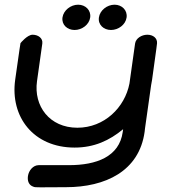

<svg xmlns="http://www.w3.org/2000/svg" viewBox="-20 -740 738 826"><path d="M634.2 -396.5C654.6 -541.5 655.6 -553 655.6 -554C657.2 -575.6 639.1 -590.6 613.8 -590.6C589.6 -590.6 564.3 -575.4 561.1 -552.6L536.9 -380.6C517 -277.7 429 -190.5 312.9 -190.5C192.9 -190.5 124.2 -284 139.2 -390.6C154.9 -502.1 162 -552.6 162 -552.6C165.2 -575.4 144.5 -590.6 120.3 -590.6C97.2 -590.6 68.2 -554.5 68.2 -554.5C67.8 -552.8 65.8 -542.9 45.4 -397.4C22.8 -236.7 124.7 -105.1 300.9 -105.1C385.2 -105.1 450.7 -135.4 509.7 -184.2L508 -172C493 -65.4 394.4 -29.5 277.2 -29.5C158.7 -29.5 146.6 -29.5 146.6 -29.5C122.6 -29.5 103.6 -6.7 100.2 17.6C97.3 38.3 103.9 56.8 123.6 63.2C131.7 67.6 151.1 65.3 263.8 65.3C432.8 65.3 578.9 -3.2 602.2 -173.1C602.4 -174 603.8 -187.4 603.8 -187.4C604.3 -189.7 608.2 -217.8 630.1 -373.5C631.8 -381.2 633.1 -388.6 634.2 -396.5ZM316.1 -719.8C284.3 -719.8 253.2 -695.7 248.8 -664.8C244.5 -633.5 269.4 -611 300.9 -611C332.3 -611 363.6 -633.5 368 -664.8C372.3 -695.7 348 -719.8 316.1 -719.8ZM472.8 -719.8C440.9 -719.8 409.8 -695.7 405.5 -664.8C401.1 -633.5 426 -611 457.5 -611C489 -611 520.2 -633.5 524.6 -664.8C528.9 -695.7 504.6 -719.8 472.8 -719.8Z"/></svg>

Font: Hi.
Style: Black
Weight: 400
Designer: Mew Too, Robert Jablonski
Foundry: Cannot Into Space Fonts
Version: Version 1.996